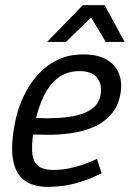

<svg xmlns="http://www.w3.org/2000/svg" viewBox="-20 -720 508 748"><path d="M357.7 -101.2 376 -45Q376 -45 348.2 -32Q320.5 -19 272.8 -5.5Q225.2 8 165 8L185.8 -58Q220.2 -58 250.8 -64.4Q281.3 -70.8 305.7 -79.6Q330 -88.3 343.8 -94.8Q357.7 -101.2 357.7 -101.2ZM40 -250H118.3Q103 -175.3 105 -133.5Q107 -91.7 127.2 -74.8Q147.5 -58 185.8 -58L165 8Q109 8 74.2 -18Q39.5 -44 30.2 -101Q21 -158 40 -250ZM304 -508Q362.3 -508 397.2 -487Q432 -466 444.8 -429.5Q457.7 -393 447.7 -347Q437.7 -301 410 -271Q382.3 -241 343.3 -224.5Q304.3 -208 259.9 -201.5Q215.5 -195 171 -195L94 -196L120.3 -260.2Q163.5 -258.2 205.3 -260.4Q247.2 -262.7 282.2 -271.2Q317.2 -279.8 341 -298.2Q364.8 -316.7 371 -347Q379.8 -387.8 359.4 -415.4Q339 -443 289.8 -443Q240.7 -443 206.1 -416.2Q171.5 -389.5 150.4 -345.5Q129.3 -301.5 118.3 -250H40Q50 -298 71.6 -344Q93.2 -390 125.7 -427Q158.2 -464 202.7 -486Q247.2 -508 304 -508ZM306 -700H387.7L465.3 -556.7H392ZM384.3 -700 237 -556.7H163.7L302.7 -700Z"/></svg>

Font: Epunda Sans Light
Style: Italic
Weight: 300
Italic angle: -12.0243°
Designer: Simon Atzbach
Foundry: typofactur
Version: Version 2.204